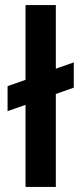

<svg xmlns="http://www.w3.org/2000/svg" viewBox="-20 -740 322 760"><path d="M10 -300V-399L81 -424V-720H201V-468L272 -493V-393L201 -368V0H81V-325Z"/></svg>

Font: AWOL-DM SemiBold
Style: Regular
Weight: 600
Designer: Colophon Foundry, Jonny Pinhorn, Mikhail Sharanda
Foundry: Colophon Foundry
Version: Version 1.000;Glyphs 3.2.3 (3260)